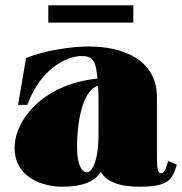

<svg xmlns="http://www.w3.org/2000/svg" viewBox="-20 -688 686 723"><path d="M215 15C287 15 335 -2 360 -41C380 -3 432 15 502 15C614 15 628 -9 646 -68L613 -82C605 -51 597 -35 586 -35C575 -35 571 -53 571 -90V-321C571 -466 439 -513 315 -513C250 -513 146 -498 78 -469L48 -293H83C134 -432 233 -477 287 -477C335 -477 341 -452 347 -392C148 -373 35 -240 35 -131C35 -23 135 15 215 15ZM307 -39C292 -39 270 -59 270 -137C270 -218 288 -348 349 -365C351 -345 351 -322 351 -296V-184C351 -77 325 -39 307 -39ZM162 -668V-603H482V-668Z"/></svg>

Font: Sprat Condensed Black
Style: Regular
Weight: 900
Designer: Ethan Nakache
Foundry: Collletttivo
Version: Version 2.000;Glyphs 3.2 (3217)